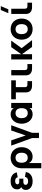

<svg xmlns="http://www.w3.org/2000/svg" viewBox="1922 -2772 1090 4975"><g transform="rotate(-90 2467.5 -285.0)"><path d="M256.5 15C395 15 480 -49.5 497.5 -162L371 -184.5C362 -124.5 315.5 -102 260 -102C201 -102 164.5 -126.5 164.5 -166C164.5 -207 196.5 -225.5 246.5 -225.5H324.5V-331.5H246.5C199 -331.5 178.5 -351 178.5 -380C178.5 -419.5 218.5 -438 261.5 -438C314.5 -438 351.5 -420 361.5 -372L488.5 -395C462.5 -512.5 367.5 -555 259.5 -555C126.5 -555 48 -493.5 48 -386.5C48 -337.5 63.5 -303 107.5 -280C60.5 -263.5 33 -219 33 -162C33 -59.5 116.5 15 256.5 15Z M730 240V-80.5C760.5 -21 813 15 897 15C1035 15 1141 -102 1141 -270C1141 -437 1030 -555 867 -555C707 -555 594 -439 594 -270V240ZM867 -112C782 -112 738 -173 738 -270C738 -364 778 -428 867 -428C953 -428 997 -366 997 -270C997 -177 954 -112 867 -112Z M1513 180V0L1709 -540H1573L1445 -166L1317 -540H1181L1377 0V180Z M2152 -540V-473.5C2120.5 -524.5 2070 -555 1993 -555C1855 -555 1749 -438 1749 -270C1749 -103 1855 15 1993 15C2070 15 2120.5 -15.5 2152 -66.5V0H2288V-540ZM2023 -428C2108 -428 2152 -367 2152 -270C2152 -176 2112 -112 2023 -112C1937 -112 1893 -174 1893 -270C1893 -363 1936 -428 2023 -428Z M2383 -420H2560V-159C2560 -58.5 2624 0 2734 0H2852V-120H2761C2717 -120 2696 -141 2696 -185V-420H2873V-540H2383Z M3294.5 -120H3203.5C3159.5 -120 3138.5 -141 3138.5 -185V-539H3002.5V-159C3002.5 -58.5 3066.5 0 3176.5 0H3294.5Z M3414.5 0H3550.5V-260.5L3737.5 0H3914.5L3706.5 -270L3901.5 -540H3733.5L3550.5 -280V-540H3414.5Z M4199.5 15C4361.5 15 4473.5 -101.5 4473.5 -270C4473.5 -438.5 4361.5 -555 4199.5 -555C4038.5 -555 3926.5 -438 3926.5 -270C3926.5 -101.5 4038 15 4199.5 15ZM4199.5 -112C4117.5 -112 4070.5 -169.5 4070.5 -270C4070.5 -371.5 4116.5 -428 4199.5 -428C4282 -428 4329.5 -370.5 4329.5 -270C4329.5 -170.5 4281.5 -112 4199.5 -112Z M4713.5 -615 4796.5 -810H4695.5L4612.5 -615ZM4885 -120H4794C4750 -120 4729 -141 4729 -185V-539H4593V-159C4593 -58.5 4657 0 4767 0H4885Z"/></g></svg>

Font: Vela Sans ExtBd
Style: Regular
Weight: 800
Designer: Principal design: Mikhail Sharanda - project Manrope.
Design modification: Ravid Balaliev
Foundry: Mikhail Sharanda
Version: Version 1.001